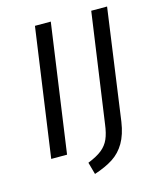

<svg xmlns="http://www.w3.org/2000/svg" viewBox="-121 -774 828 995"><g transform="rotate(-15 293.0 -277.0)"><path d="M150 0H65L162 -688H247ZM466 -92Q456 -25 430.5 18.5Q405 62 365 88Q325 114 264 134L246 69Q294 50 321 28.5Q348 7 361.5 -23.5Q375 -54 381 -102L464 -688H549Z"/></g></svg>

Font: FiraGO Book
Style: Italic
Weight: 350
Italic angle: -8°
Designer: bBox Type GmbH
Foundry: bBox Type GmbH
Version: Version 1.001